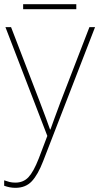

<svg xmlns="http://www.w3.org/2000/svg" viewBox="-26 -658 476 921"><path d="M0 -528H27L164 -172Q182 -124 194.5 -91Q207 -58 214 -37H216Q224 -59 235.5 -91Q247 -123 264 -168L403 -528H430L181 115Q156 180 126.5 211.5Q97 243 48 243Q21 243 -6 233V207Q8 212 20 215Q32 218 48 218Q86 218 110.5 192Q135 166 160 102L201 -6ZM340 -638V-614H85V-638Z"/></svg>

Font: Noto Sans Thin
Style: Regular
Weight: 100
Designer: Monotype Design Team
Foundry: Monotype Imaging Inc.
Version: Version 2.007